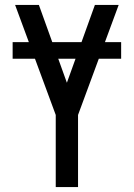

<svg xmlns="http://www.w3.org/2000/svg" viewBox="-20 -755 540 775"><path d="M205 0V-291L41 -735H137L250 -421L363 -735H459L295 -291V0ZM469 -518H31V-585H469Z"/></svg>

Font: Iosevka SS10 Medium
Style: Regular
Weight: 500
Monospace: yes
Designer: Belleve Invis
Foundry: Belleve Invis
Version: Version 28.0.6; ttfautohint (v1.8.4)